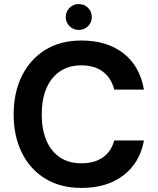

<svg xmlns="http://www.w3.org/2000/svg" viewBox="-20 -911 774 943"><path d="M380 12Q277 12 202.5 -33.5Q128 -79 87.5 -160.5Q47 -242 47 -349Q47 -456 87.5 -538Q128 -620 202.5 -666Q277 -712 380 -712Q506 -712 586.5 -649Q667 -586 687 -471H541Q527 -527 486 -558.5Q445 -590 379 -590Q318 -590 274.5 -560.5Q231 -531 208 -477.5Q185 -424 185 -349Q185 -275 208 -221Q231 -167 274.5 -138Q318 -109 379 -109Q445 -109 486 -138.5Q527 -168 541 -221H687Q667 -112 586.5 -50Q506 12 380 12ZM366 -764Q340 -764 321.5 -782.5Q303 -801 303 -827Q303 -854 321.5 -872.5Q340 -891 366 -891Q394 -891 412.5 -872.5Q431 -854 431 -827Q431 -801 412.5 -782.5Q394 -764 366 -764Z"/></svg>

Font: DM Sans 11pt
Style: Bold
Weight: 700
Version: Version 4.004;gftools[0.9.30]